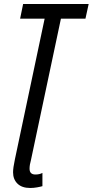

<svg xmlns="http://www.w3.org/2000/svg" viewBox="-20 -734 461 955"><path d="M130 201Q147 201 164 198Q181 195 191 192V126Q177 134 156 134Q127 134 127 105Q127 86 134 62L283 -641H405L421 -714H95L80 -641H202L54 59Q45 101 45 123Q45 158 67 179.5Q89 201 130 201Z"/></svg>

Font: Noto Sans UI Condensed
Style: Italic
Weight: 400
Width: 3
Italic angle: -12°
Designer: Monotype Design Team
Foundry: Monotype Imaging Inc.
Version: Version 1.901